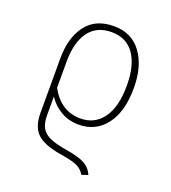

<svg xmlns="http://www.w3.org/2000/svg" viewBox="-134 -631 828 930"><g transform="rotate(20 280.5 -165.5)"><path d="M424 189 392 200Q377 175 352.5 163Q328 151 266 141Q177 127 140 92.5Q103 58 103 -15V-295Q103 -402 151.5 -466.5Q200 -531 295 -531Q387 -531 437 -462.5Q487 -394 487 -282Q487 -160 435 -92Q383 -24 295 -24Q245 -24 204 -47.5Q163 -71 137 -111V-14Q137 27 151 51Q165 75 196 88.5Q227 102 282 111Q350 122 380.5 139.5Q411 157 424 189ZM137 -291V-156Q192 -55 293 -55Q367 -55 409 -113.5Q451 -172 451 -282Q451 -385 411 -442.5Q371 -500 294 -500Q217 -500 177 -445Q137 -390 137 -291Z"/></g></svg>

Font: FiraGO UltraLight
Style: Regular
Weight: 200
Designer: bBox Type
Foundry: bBox Type GmbH
Version: Version 1.001